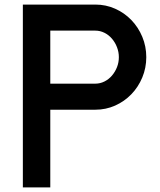

<svg xmlns="http://www.w3.org/2000/svg" viewBox="-20 -820 700 840"><path d="M620 -570Q620 -523 602.5 -481Q585 -439 554.5 -407.5Q524 -376 483.5 -358Q443 -340 397 -340H200V0H80V-800H397Q443 -800 483.5 -782Q524 -764 554.5 -732.5Q585 -701 602.5 -659Q620 -617 620 -570ZM500 -570Q500 -592 492 -613Q484 -634 470 -650.5Q456 -667 437 -676.5Q418 -686 397 -686H200V-454H397Q418 -454 437 -463.5Q456 -473 470 -489.5Q484 -506 492 -526.5Q500 -547 500 -570Z"/></svg>

Font: Gauge Heavy
Style: Heavy
Weight: 900
Designer: Daniel Pimley
Foundry: Daniel Pimley
Version: Version 2.0